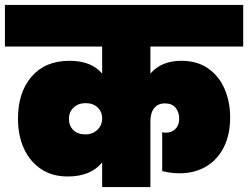

<svg xmlns="http://www.w3.org/2000/svg" viewBox="-31 -760 1008 780"><path d="M580 -571V-461Q624 -513 706 -513Q770 -513 814.5 -482Q859 -451 881.5 -398.5Q904 -346 904 -283Q904 -213 878 -161.5Q852 -110 805.5 -83Q759 -56 699 -56Q663 -56 628 -65V-223Q634 -221 643 -221Q667 -221 682 -236.5Q697 -252 697 -278Q697 -304 682.5 -322Q668 -340 639 -340Q611 -340 595.5 -321Q580 -302 580 -267V0H384V-100Q337 -43 244 -43Q181 -43 135.5 -73.5Q90 -104 66 -157Q42 -210 42 -278Q42 -384 97 -448.5Q152 -513 252 -513Q340 -513 384 -461V-571H-11V-740H957V-571ZM316 -214Q345 -214 364.5 -232.5Q384 -251 384 -279Q384 -306 365.5 -323.5Q347 -341 317 -341Q287 -341 268 -323Q249 -305 249 -277Q249 -249 267 -231.5Q285 -214 316 -214Z"/></svg>

Font: Fz Poppins Black
Style: Regular
Weight: 900
Designer: Ninad Kale (Devanagari), Jonny Pinhorn (Latin)
Foundry: Indian Type Foundry
Version: Vit hóa bi Vntype.Com & FontZin.Com